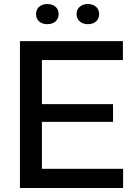

<svg xmlns="http://www.w3.org/2000/svg" viewBox="-20 -933 667 953"><path d="M79 0V-729H590V-635H188V-416H541V-328H188V-95H591V0ZM416 -813Q392 -813 376 -826.5Q360 -840 360 -863Q360 -886 376 -899.5Q392 -913 416 -913Q441 -913 456.5 -899.5Q472 -886 472 -863Q472 -840 456.5 -826.5Q441 -813 416 -813ZM255.5 -826.5Q240 -813 215 -813Q190 -813 174.5 -826.5Q159 -840 159 -863Q159 -886 174.5 -899.5Q190 -913 215 -913Q240 -913 255.5 -899.5Q271 -886 271 -863Q271 -840 255.5 -826.5Z"/></svg>

Font: Mona Sans Medium
Style: Regular
Weight: 500
Designer: Deni Anggara
Foundry: GitHub
Version: Version 2.000;Glyphs 3.2.3 (3260)